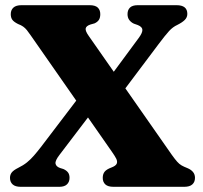

<svg xmlns="http://www.w3.org/2000/svg" viewBox="-20 -720 784 740"><path d="M642 -123.5Q654.5 -106 662.8 -96.8Q671 -87.5 679.8 -82.5Q688.5 -77.5 702.5 -72Q716 -66.5 723.8 -57.2Q731.5 -48 731.5 -34.5Q731.5 -18.5 721.2 -9.2Q711 0 690 0H417.5Q396 0 386 -9.2Q376 -18.5 376 -34.5Q376 -49.5 383.5 -58.5Q391 -67.5 408.5 -74Q426 -80.5 429.8 -89Q433.5 -97.5 427.8 -108.8Q422 -120 411 -135.5L98.5 -583.5Q90 -596 83.5 -604Q77 -612 69.2 -617.5Q61.5 -623 49.5 -627.5Q33.5 -635.5 27.5 -643.8Q21.5 -652 21.5 -665.5Q21.5 -681.5 31.8 -690.8Q42 -700 63 -700H325.5Q347 -700 356.8 -690.8Q366.5 -681.5 366.5 -665.5Q366.5 -651.5 361 -643.2Q355.5 -635 344.5 -630L328.5 -625.5Q312 -620 310.2 -610.2Q308.5 -600.5 322 -581.5ZM432 -338 359.5 -363.5 514.5 -573.5Q529 -593 528.8 -604.8Q528.5 -616.5 511 -623.5L495.5 -629Q485 -634 478.2 -643Q471.5 -652 471.5 -665.5Q471.5 -681.5 481 -690.8Q490.5 -700 511 -700H660.5Q702 -700 702 -666.5Q702 -653 692.2 -643.2Q682.5 -633.5 663.5 -624Q646 -616 631.8 -600.5Q617.5 -585 590.5 -549ZM300 -366.5 372.5 -337.5 210 -124Q192 -101 194 -89.5Q196 -78 211.5 -72.5L224.5 -68.5Q236.5 -63 242.2 -55.2Q248 -47.5 248 -34.5Q248 -19 238.2 -9.5Q228.5 0 208.5 0H60Q39 0 28.8 -9.2Q18.5 -18.5 18.5 -34.5Q18.5 -46.5 25.2 -55.2Q32 -64 50 -73Q69.5 -82.5 84 -94.2Q98.5 -106 111.2 -120.8Q124 -135.5 137.5 -153Z"/></svg>

Font: Fraunces 28pt Soft Wonky
Style: Bold
Weight: 700
Version: Version 1.000;[b76b70a41]